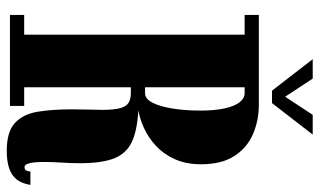

<svg xmlns="http://www.w3.org/2000/svg" viewBox="-200 -692 900 540"><g transform="rotate(90 250.0 -422.0)"><path d="M404.5 9Q350.5 9 325.8 -14Q301 -37 294.2 -78.2Q287.5 -119.5 287.5 -173.5Q287.5 -200 288.2 -223.2Q289 -246.5 289 -259Q289 -292.5 284.2 -309.8Q279.5 -327 269.2 -333.5Q259 -340 242.5 -340H225.5V-40H278V0H22V-40H77.5V-660H22V-700H273.5Q319.5 -700 357.8 -683.2Q396 -666.5 419 -630.8Q442 -595 442 -537.5Q442 -495 427.5 -463.2Q413 -431.5 389.8 -410.2Q366.5 -389 340.2 -377Q314 -365 290 -361Q348.5 -358 380.8 -342Q413 -326 426 -291.5Q439 -257 439 -197.5Q439 -170 437.2 -143.8Q435.5 -117.5 435.5 -95.5Q435.5 -83.5 436.5 -70.8Q437.5 -58 440.8 -49.5Q444 -41 450 -41Q457 -41 459.5 -46Q462 -51 462.5 -57.5H500Q496.5 -34 485 -19.2Q473.5 -4.5 453.5 2.2Q433.5 9 404.5 9ZM225.5 -380H242.5Q258 -380 268.8 -400.8Q279.5 -421.5 285.2 -457Q291 -492.5 291 -535.5Q291 -576.5 284.8 -604.2Q278.5 -632 267.5 -646Q256.5 -660 242 -660H225.5ZM235 -737 146.5 -851.5H201L252 -774L303 -851.5H358.5L270 -737Z"/></g></svg>

Font: Imbue Thin 10pt Black
Style: Regular
Weight: 900
Version: Version 1.102